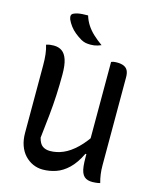

<svg xmlns="http://www.w3.org/2000/svg" viewBox="-136 -1026 922 1133"><g transform="rotate(15 325.0 -460.0)"><path d="M584 3Q578 5 571 6Q564 7 555 8Q546 9 538 9Q522 9 509.5 5.5Q497 2 487.5 -6.5Q478 -15 472 -30Q466 -45 463.5 -67.5Q461 -90 461 -121Q461 -230 461 -314Q461 -398 461 -466Q461 -534 461 -591.5Q461 -649 461 -704Q467 -707 472.5 -708Q478 -709 484.5 -709.5Q491 -710 497 -710Q522 -710 538.5 -702.5Q555 -695 562.5 -679.5Q570 -664 570 -639Q570 -571 570 -504Q570 -437 570 -369.5Q570 -302 570 -235Q570 -168 570 -101Q570 -73 573.5 -47.5Q577 -22 584 3ZM235 14Q203 14 175 1.5Q147 -11 125 -34.5Q103 -58 91 -92Q79 -126 79 -168Q79 -237 79 -306Q79 -375 79 -444.5Q79 -514 79 -581Q79 -618 75.5 -648Q72 -678 64 -703Q76 -707 86.5 -708.5Q97 -710 110 -710Q140 -710 160.5 -695.5Q181 -681 192 -648Q203 -615 203 -558Q203 -493 200 -432Q197 -371 190.5 -307Q184 -243 175 -165Q184 -129 202.5 -116Q221 -103 248 -103Q288 -103 328 -120Q368 -137 409 -176.5Q450 -216 491 -282V-141H455Q426 -81 390.5 -47Q355 -13 315.5 0.5Q276 14 235 14ZM259 -934Q268 -904 284.5 -878.5Q301 -853 325 -830.5Q349 -808 381 -785Q369 -780 359 -777Q349 -774 339 -772.5Q329 -771 317 -771Q300 -771 287 -773.5Q274 -776 259 -784Q237 -797 218.5 -812Q200 -827 186 -845.5Q172 -864 163 -884Q158 -898 160 -907.5Q162 -917 174 -922Q185 -927 197.5 -929.5Q210 -932 225.5 -933Q241 -934 259 -934Z"/></g></svg>

Font: Recursive Casual Medium
Style: Regular
Weight: 500
Version: Version 1.047